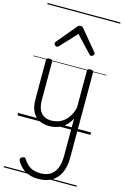

<svg xmlns="http://www.w3.org/2000/svg" viewBox="-196 -1028 1007 1565"><g transform="rotate(15 307.5 -245.5)"><path d="M270 18Q222 18 185 -1.5Q148 -21 127.5 -61.5Q107 -102 107 -166V-496Q107 -505 113 -509.5Q119 -514 132 -514Q146 -514 152.5 -509.5Q159 -505 159 -496V-171Q159 -127 171.5 -95.5Q184 -64 210 -47Q236 -30 277 -30Q306 -30 333 -39Q360 -48 383 -67Q406 -86 424 -116Q442 -146 452 -187V-496Q452 -506 458.5 -510.5Q465 -515 479 -515Q492 -515 498 -510.5Q504 -506 504 -496V223Q504 300 479 352Q454 404 407.5 430.5Q361 457 297 457Q252 457 217 444.5Q182 432 156.5 408.5Q131 385 114 355Q108 345 110.5 336Q113 327 126 321Q137 315 144.5 316.5Q152 318 157 328Q182 368 216 388Q250 408 304 408Q350 408 383 388Q416 368 434 326.5Q452 285 452 220V-95Q437 -63 415.5 -41Q394 -19 370 -6Q346 7 320.5 12.5Q295 18 270 18ZM163 -623Q155 -623 147.5 -631Q140 -639 140 -647Q140 -649 141 -652Q142 -655 145 -659L283 -825Q288 -831 293.5 -834Q299 -837 308 -837Q317 -837 322.5 -834Q328 -831 333 -825L471 -659Q475 -655 476 -652Q477 -649 477 -647Q477 -639 469 -631Q461 -623 453 -623Q448 -623 444.5 -625.5Q441 -628 437 -632L308 -769L180 -632Q176 -628 172 -625.5Q168 -623 163 -623ZM0 428H615V438H0ZM0 -20H615V0H0ZM0 -505H615V-500H0ZM0 -948H615V-938H0Z"/></g></svg>

Font: Playwrite US Modern Guides
Style: Regular
Weight: 400
Designer: Veronika Burian, José Scaglione
Foundry: TypeTogether
Version: Version 1.003